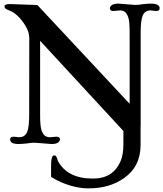

<svg xmlns="http://www.w3.org/2000/svg" viewBox="-20 -790 904 1063"><path d="M82.5 7.3Q36.1 7.3 36.1 -18.1Q36.1 -33.2 55.2 -33.2L86.4 -30.3Q119.6 -30.3 131.3 -62Q141.6 -89.4 141.6 -153.8L142.1 -579.1Q142.1 -611.8 122.3 -645Q102.5 -678.2 79.6 -700.2Q56.6 -722.2 35.6 -730.2Q14.6 -738.3 9.8 -742.9Q4.9 -747.6 4.9 -753.9Q4.9 -767.6 33.2 -767.6L187 -762.2L697.8 -215.3V-608.4Q697.8 -673.8 689.7 -695.3Q681.6 -716.8 670.9 -724.6Q660.2 -732.4 643.1 -732.4L607.4 -729Q588.4 -729 588.4 -744.6Q588.4 -760.7 613.3 -767.6Q622.1 -770 635.3 -770L728.5 -762.7Q739.3 -762.7 749 -763.7L768.6 -766.6Q799.3 -770 815.2 -770Q831.1 -770 840.1 -767.6Q849.1 -765.1 854.5 -761.7Q863.8 -754.9 863.8 -744.6Q863.8 -729 845.2 -729L813.5 -732.4Q780.8 -732.4 769 -701.2Q758.8 -673.8 758.8 -608.4V-91.3L758.3 -89.8V12.7Q758.3 131.8 666.5 196.3Q585.9 252.9 470.7 252.9Q397.9 252.9 318.4 218.8Q289.6 206.5 262.7 189V129.9Q262.7 79.6 273.4 72.8Q276.9 70.3 282.7 70.3Q293 70.3 299.8 99.6Q351.6 198.7 495.1 198.7Q607.4 198.7 648.4 100.1Q663.1 64 663.1 9.8V-64.9L202.1 -564V-153.8Q202.1 -89.4 210.2 -67.9Q218.3 -46.4 229 -38.3Q239.7 -30.3 256.8 -30.3L293 -33.2Q312 -33.2 312 -18.1Q312 -9.3 301.8 -1Q291.5 7.3 264.6 7.3L171.4 0Q161.1 0 151.4 1L130.9 3.9Q99.6 7.3 82.5 7.3Z"/></svg>

Font: Stoke
Style: Regular
Weight: 400
Designer: Nicole Fally
Foundry: Nicole Fally
Version: Version 1.002